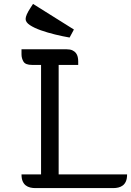

<svg xmlns="http://www.w3.org/2000/svg" viewBox="-20 -962 670 982"><path d="M190 -70V-630H144Q110 -630 100 -647Q90 -664 90 -684V-710H320Q339 -710 350.5 -704.5Q362 -699 368.5 -690.5Q375 -682 377.5 -671Q380 -660 380 -649V-630H280V-70H630Q630 -48 624 -34.5Q618 -21 608 -13.5Q598 -6 585.5 -3Q573 0 560 0H160Q147 0 134.5 -3Q122 -6 112 -13.5Q102 -21 96 -34.5Q90 -48 90 -70ZM336 -770Q301 -776 262 -785.5Q223 -795 189 -807Q155 -819 133 -833.5Q111 -848 111 -865Q111 -884 136 -922L149 -942L358 -811Z"/></svg>

Font: Warnes
Style: Regular
Weight: 400
Designer: Eduardo Rodriguez Tunni
Foundry: Eduardo Rodriguez Tunni
Version: Version 1.001